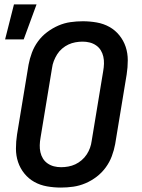

<svg xmlns="http://www.w3.org/2000/svg" viewBox="-20 -839 640 867"><path d="M255 8Q223 8 192 2.5Q161 -3 135 -17.5Q109 -32 90 -55.5Q71 -79 61.5 -107.5Q52 -136 52 -168Q52 -200 57 -232L109 -547Q114 -574 124 -601Q134 -628 151.5 -652Q169 -676 193 -694Q217 -712 243.5 -723.5Q270 -735 298 -739Q326 -743 354 -743Q386 -743 417 -737.5Q448 -732 474 -717.5Q500 -703 519 -679.5Q538 -656 547.5 -627.5Q557 -599 557 -567Q557 -535 552 -503L500 -188Q495 -161 485 -134Q475 -107 457.5 -83Q440 -59 416.5 -41Q393 -23 366 -11.5Q339 0 311 4Q283 8 255 8ZM256 -84Q272 -84 288.5 -87Q305 -90 320 -97Q335 -104 348.5 -115.5Q362 -127 371.5 -141.5Q381 -156 386.5 -171.5Q392 -187 394 -203L446 -518Q449 -535 449.5 -551.5Q450 -568 446.5 -583.5Q443 -599 435 -612Q427 -625 414 -634Q401 -643 385.5 -647Q370 -651 353 -651Q337 -651 320.5 -648Q304 -645 289 -638Q274 -631 260.5 -619.5Q247 -608 238 -593.5Q229 -579 223 -563.5Q217 -548 215 -532L163 -217Q160 -200 159.5 -183.5Q159 -167 162.5 -151.5Q166 -136 174 -123Q182 -110 195 -101Q208 -92 223.5 -88Q239 -84 256 -84ZM3 -661 43 -819H145L87 -661Z"/></svg>

Font: Iosevka Semibold Extended
Style: Italic
Weight: 600
Width: 7
Italic angle: -9°
Monospace: yes
Designer: Belleve Invis
Foundry: Belleve Invis
Version: Version 32.5.0; ttfautohint (v1.8.4)